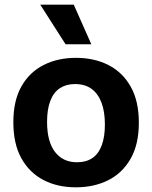

<svg xmlns="http://www.w3.org/2000/svg" viewBox="-20 -786 649 820"><path d="M304 14Q225 14 165 -17.5Q105 -49 71 -110.5Q37 -172 37 -264Q37 -356 71.5 -417Q106 -478 166.5 -508.5Q227 -539 304 -539Q383 -539 443.5 -508Q504 -477 538.5 -415.5Q573 -354 573 -262Q573 -169 537.5 -107.5Q502 -46 441.5 -16Q381 14 304 14ZM309 -93Q348 -93 374.5 -111Q401 -129 414.5 -165.5Q428 -202 428 -254Q428 -309 413.5 -347.5Q399 -386 371 -406.5Q343 -427 300 -427Q263 -427 236 -409.5Q209 -392 195 -355.5Q181 -319 181 -266Q181 -181 215 -137Q249 -93 309 -93ZM260 -597 152 -766H295L370 -597Z"/></svg>

Font: Bricolage Grotesque
Style: Bold
Weight: 700
Designer: Mathieu Triay
Foundry: Atelier Triay
Version: Version 1.001;gftools[0.9.33.dev8+g029e19f]